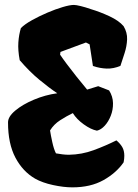

<svg xmlns="http://www.w3.org/2000/svg" viewBox="-20 -767 572 794"><path d="M279.3 7.8Q243.7 7.8 199.5 -1.7Q155.3 -11.2 125 -28.3Q74.2 -57.6 43.7 -115.2Q13.2 -172.9 13.2 -260.3Q12.7 -284.2 43 -309.6Q73.2 -335 120.1 -354.7Q167 -374.5 216.8 -381.3Q183.1 -403.8 142.3 -437.5Q101.6 -471.2 61.5 -518.1Q53.7 -559.6 55.9 -591.6Q58.1 -623.5 66.4 -650.9Q82.5 -667 112.3 -683.6Q142.1 -700.2 175.8 -714.6Q209.5 -729 239.3 -737.8Q269 -746.6 285.6 -746.6Q294.4 -746.6 313.7 -741.9Q333 -737.3 356.4 -729Q394 -717.8 432.9 -699.7Q471.7 -681.6 491.2 -658.7Q506.8 -632.3 505.6 -604Q504.4 -575.7 495.4 -547.9Q486.3 -520 478 -494.6Q449.2 -482.4 421.1 -483.4Q393.1 -484.4 364.3 -494.1L350.6 -583.5L335.4 -591.3L230 -552.2L228.5 -541Q237.8 -526.9 256.1 -502.4Q274.4 -478 296.6 -450Q318.8 -421.9 340.3 -396.5L386.2 -410.6L431.2 -393.1Q446.8 -368.2 447.3 -340.6Q447.8 -313 438.2 -288.6Q428.7 -264.2 413.3 -247.3Q397.9 -230.5 380.9 -226.6Q356 -231.4 326.4 -252.7Q296.9 -273.9 281.2 -299.3Q254.9 -286.6 228.8 -269.8Q202.6 -252.9 187 -227.5Q189.9 -208 196.3 -179Q202.6 -149.9 211.4 -132.8Q225.1 -130.4 238.5 -128.7Q252 -127 265.1 -127Q318.4 -127.9 367.4 -146Q416.5 -164.1 461.4 -186.5Q477.1 -173.3 485.6 -158.7Q494.1 -144 494.1 -122.6Q494.1 -110.4 491.2 -95.7Q460.9 -51.8 407.7 -22Q354.5 7.8 279.3 7.8Z"/></svg>

Font: Fruktur
Style: Regular
Weight: 400
Designer: Viktoriya Grabowska, Eben Sorkin
Foundry: Viktoriya Grabowska
Version: Version 1.008; ttfautohint (v1.8.4.7-5d5b)